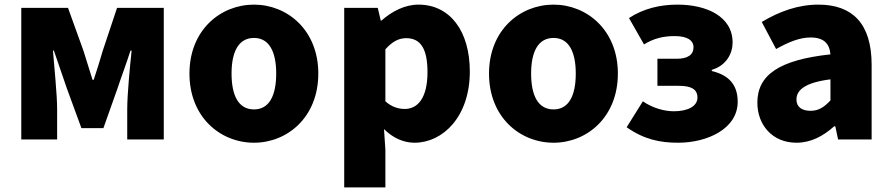

<svg xmlns="http://www.w3.org/2000/svg" viewBox="-20 -603 3853 830"><path d="M72 0H227V-132C227 -194 214 -319 209 -384H213C229 -335 253 -270 269 -221L332 -49H427L488 -221C504 -270 528 -333 544 -384H549C542 -319 530 -194 530 -132V0H688V-569H486L424 -383C411 -337 398 -298 385 -258H380C368 -298 355 -337 341 -383L274 -569H72Z M1078 14C1222 14 1356 -96 1356 -285C1356 -473 1222 -583 1078 -583C933 -583 799 -473 799 -285C799 -96 933 14 1078 14ZM1078 -130C1011 -130 981 -190 981 -285C981 -379 1011 -439 1078 -439C1144 -439 1174 -379 1174 -285C1174 -190 1144 -130 1078 -130Z M1468 207H1646V44L1640 -45C1678 -7 1724 14 1772 14C1894 14 2011 -98 2011 -294C2011 -469 1925 -583 1789 -583C1730 -583 1674 -554 1629 -514H1626L1613 -569H1468ZM1730 -132C1703 -132 1674 -140 1646 -165V-390C1676 -423 1703 -438 1736 -438C1799 -438 1828 -391 1828 -291C1828 -177 1784 -132 1730 -132Z M2373 14C2517 14 2651 -96 2651 -285C2651 -473 2517 -583 2373 -583C2228 -583 2094 -473 2094 -285C2094 -96 2228 14 2373 14ZM2373 -130C2306 -130 2276 -190 2276 -285C2276 -379 2306 -439 2373 -439C2439 -439 2469 -379 2469 -285C2469 -190 2439 -130 2373 -130Z M2911 14C3039 14 3169 -47 3169 -163C3169 -239 3128 -279 3057 -296V-301C3121 -320 3147 -373 3147 -419C3147 -533 3033 -583 2909 -583C2833 -583 2762 -566 2699 -525L2764 -411C2808 -438 2849 -447 2897 -447C2950 -447 2978 -429 2978 -399C2978 -366 2953 -349 2905 -349H2822V-232H2914C2969 -232 2995 -217 2995 -181C2995 -143 2952 -122 2893 -122C2855 -122 2804 -134 2759 -165L2689 -53C2764 0 2834 14 2911 14Z M3423 14C3486 14 3539 -15 3586 -57H3591L3603 0H3748V-323C3748 -501 3665 -583 3518 -583C3429 -583 3348 -553 3273 -508L3335 -391C3392 -423 3439 -441 3484 -441C3542 -441 3566 -414 3570 -368C3348 -344 3254 -279 3254 -159C3254 -64 3318 14 3423 14ZM3484 -124C3447 -124 3423 -140 3423 -173C3423 -213 3459 -246 3570 -260V-169C3544 -141 3520 -124 3484 -124Z"/></svg>

Font: Source Han Sans HK Heavy
Style: Regular
Weight: 900
Designer: Ryoko NISHIZUKA 西塚涼子 (kana, bopomofo & ideographs); Paul D. Hunt (Latin, Greek & Cyrillic); Sandoll Communications 산돌커뮤니
Foundry: Adobe
Version: Version 2.000;hotconv 1.0.107;makeotfexe 2.5.65593